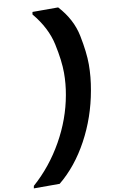

<svg xmlns="http://www.w3.org/2000/svg" viewBox="-138 -971 732 1238"><g transform="rotate(-10 228.0 -352.0)"><path d="M-21 209 -18 193Q100 89 180 -53Q260 -195 287 -348Q300 -420 300 -491Q300 -570 276 -681.5Q252 -793 165 -897L168 -913H336Q422 -819 444.5 -707.5Q467 -596 467 -517Q467 -435 451 -348Q421 -178 341.5 -31Q262 116 148 209Z"/></g></svg>

Font: Fz Poppins
Style: Bold Italic
Weight: 700
Italic angle: -10°
Designer: Ninad Kale (Devanagari), Jonny Pinhorn (Latin)
Foundry: Indian Type Foundry
Version: Vit hóa bi Vntype.Com & FontZin.Com